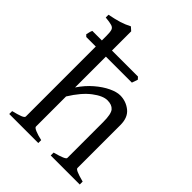

<svg xmlns="http://www.w3.org/2000/svg" viewBox="-215 -870 982 982"><g transform="rotate(45 276.0 -378.5)"><path d="M357 -557H27L17 -567Q19 -575 21 -584Q23 -593 27 -601H357L368 -589ZM327 0V-21Q396 -39 396 -51V-310Q396 -369 380.5 -387Q365 -405 333 -405Q300 -405 255.5 -371Q211 -337 169 -269V-51Q169 -44 187.5 -36Q206 -28 237 -21V0H27V-21Q60 -29 78 -36Q96 -43 96 -51V-634Q96 -661 92 -673.5Q88 -686 73.5 -690.5Q59 -695 27 -698V-718Q68 -726 95.5 -734.5Q123 -743 150 -757L169 -740V-334Q197 -376 232.5 -406.5Q268 -437 302 -453Q336 -469 361 -469Q403 -469 436 -443Q469 -417 469 -362V-51Q469 -45 484 -38Q499 -31 537 -21V0Z"/></g></svg>

Font: ChillKai
Style: Regular
Weight: 400
Designer: ChillType
Foundry: 寒蝉字型
Version: Version 2.000